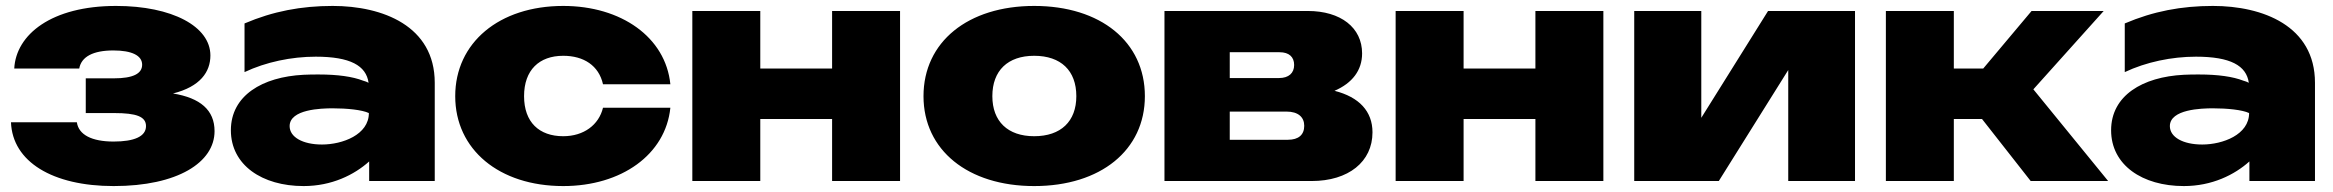

<svg xmlns="http://www.w3.org/2000/svg" viewBox="-20 -610 7863 647"><path d="M363 17C579 17 703 -63 703 -168C703 -239 655 -280 563 -295C655 -318 689 -368 689 -423C689 -521 560 -590 371 -590C154 -590 34 -494 28 -379H247C254 -419 294 -440 362 -440C424 -440 459 -423 459 -392C459 -362 429 -346 363 -346H269V-229H365C440 -229 472 -217 472 -185C472 -150 432 -133 363 -133C289 -133 245 -156 239 -198H17C22 -65 157 17 363 17Z M1224 0H1445V-331C1445 -523 1269 -590 1101 -590C995 -590 900 -572 804 -531V-367C876 -401 962 -419 1044 -419C1160 -419 1214 -389 1222 -331C1217 -334 1211 -336 1204 -338C1168 -352 1118 -359 1054 -359C1038 -359 1021 -359 1003 -358C864 -351 758 -288 758 -171C758 -54 863 17 1003 17C1098 17 1174 -21 1224 -66ZM1223 -229C1223 -156 1134 -123 1065 -123C1000 -123 956 -148 956 -185C956 -242 1063 -245 1101 -245C1149 -245 1200 -240 1223 -229Z M2012 -247C1998 -189 1947 -151 1878 -151C1797 -151 1746 -198 1746 -286C1746 -374 1797 -422 1878 -422C1947 -422 1998 -389 2012 -326H2239C2223 -485 2073 -590 1878 -590C1662 -590 1514 -466 1514 -286C1514 -106 1662 17 1878 17C2074 17 2223 -89 2239 -247Z M2313 0H2542V-209H2784V0H3013V-573H2784V-379H2542V-573H2313Z M3465 17C3689 17 3838 -104 3838 -286C3838 -469 3689 -590 3465 -590C3242 -590 3092 -469 3092 -286C3092 -104 3242 17 3465 17ZM3465 -151C3376 -151 3324 -201 3324 -286C3324 -372 3376 -422 3465 -422C3555 -422 3607 -372 3607 -286C3607 -201 3555 -151 3465 -151Z M4400 0C4524 0 4605 -65 4605 -164C4605 -235 4560 -283 4477 -304C4537 -330 4570 -373 4570 -430C4570 -517 4498 -573 4387 -573H3904V0ZM4124 -234H4315C4355 -234 4375 -215 4375 -186C4375 -156 4356 -139 4320 -139H4124ZM4124 -434H4292C4324 -434 4341 -418 4341 -391C4341 -364 4323 -347 4290 -347H4124Z M4683 0H4912V-209H5154V0H5383V-573H5154V-379H4912V-573H4683Z M5772 0 6006 -374V0H6231V-573H5938L5713 -213V-573H5487V0Z M6564 0V-209H6659L6823 0H7084L6832 -309L7069 -573H6826L6663 -379H6564V-573H6335V0Z M7560 0H7781V-331C7781 -523 7605 -590 7437 -590C7331 -590 7236 -572 7140 -531V-367C7212 -401 7298 -419 7380 -419C7496 -419 7550 -389 7558 -331C7553 -334 7547 -336 7540 -338C7504 -352 7454 -359 7390 -359C7374 -359 7357 -359 7339 -358C7200 -351 7094 -288 7094 -171C7094 -54 7199 17 7339 17C7434 17 7510 -21 7560 -66ZM7559 -229C7559 -156 7470 -123 7401 -123C7336 -123 7292 -148 7292 -185C7292 -242 7399 -245 7437 -245C7485 -245 7536 -240 7559 -229Z"/></svg>

Font: Bounded ExtBd
Style: Regular
Weight: 800
Designer: Vlad Churkin
Version: Version 3.0